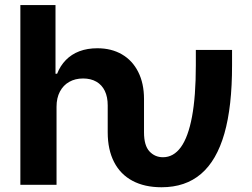

<svg xmlns="http://www.w3.org/2000/svg" viewBox="-20 -748 1021 777"><path d="M415.9 -212.4V-321.7Q415.9 -355.7 404.2 -380.1Q392.4 -404.5 370 -417.4Q347.6 -430.4 316.2 -430.4Q284.4 -430.4 260.2 -416.7Q236 -403.1 222.4 -377.3Q208.8 -351.5 208.8 -316.1V0H62.4V-727.5H204.6V-449.5H211.1Q223.8 -481.9 246.6 -505.2Q269.3 -528.4 301.4 -540.6Q333.4 -552.7 374.1 -552.7Q430.8 -552.7 473.3 -528.1Q515.9 -503.4 539.3 -457Q562.8 -410.6 562.8 -347.2V-212.4Q562.8 -159 584.9 -135.3Q606.9 -111.7 639.6 -111.7Q682.2 -111.7 711.9 -152.3Q741.5 -193 757 -275.5Q772.5 -358 772.5 -484.3V-545.9H919.1V-484.3Q919.3 -316.8 888.1 -207.6Q856.8 -98.3 793.6 -44.3Q730.4 9.8 633.7 9.8Q565.2 9.8 516.3 -16.2Q467.4 -42.2 441.7 -92.2Q415.9 -142.2 415.9 -212.4Z"/></svg>

Font: Raveo Variable
Style: Regular
Weight: 400
Designer: Jakub Foglar, Rasmus Andersson (Inter)
Foundry: Jakubfoglar.com
Version: Version 1.000;Glyphs 3.2.3 (3260)